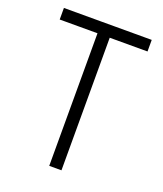

<svg xmlns="http://www.w3.org/2000/svg" viewBox="-125 -743 702 826"><g transform="rotate(20 226.0 -330.0)"><path d="M198 0V-660H254V0ZM25 -607V-660H427V-607Z"/></g></svg>

Font: Bricolage Grotesque SemiCondensed ExtraLight
Style: Regular
Weight: 250
Width: 4
Designer: Mathieu Triay
Foundry: Atelier Triay
Version: Version 1.000;gftools[0.9.30]